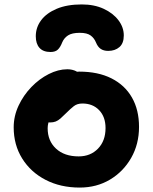

<svg xmlns="http://www.w3.org/2000/svg" viewBox="-20 -835 690 867"><path d="M339.8 12Q253.2 12 185.9 -22.8Q118.6 -57.6 80.2 -119.2Q41.8 -180.8 41.8 -260Q41.8 -310.8 63.8 -357.8Q85.8 -404.8 121.6 -441.9Q157.4 -479 200.2 -500.6Q243 -522.2 283.8 -522.2Q301.4 -522.2 316.5 -516.6Q331.6 -511 341 -499.3Q350.4 -487.6 350.4 -467.6Q350.4 -432.4 335.6 -405.2Q320.8 -378 276 -362.6Q253.8 -353.2 235.6 -337.1Q217.4 -321 206.3 -299.8Q195.2 -278.6 195.2 -255.8Q195.2 -198.8 233 -163.8Q270.8 -128.8 335.2 -128.8Q388.6 -128.8 422.6 -163.9Q456.6 -199 456.6 -256.8Q456.6 -307.4 427.7 -337.5Q398.8 -367.6 352.2 -367.6Q328.6 -367.6 313.3 -355.6Q298 -343.6 278 -323.6Q263.6 -309.2 253 -299.9Q242.4 -290.6 231.5 -286.3Q220.6 -282 205.2 -282Q187.4 -282 173.7 -295.8Q160 -309.6 160 -348.6Q160 -377.4 175.6 -406.4Q191.2 -435.4 216.8 -459Q242.4 -482.6 274 -497.1Q305.6 -511.6 337.8 -511.6Q423 -511.6 483.4 -481.1Q543.8 -450.6 575.8 -394.7Q607.8 -338.8 607.8 -262Q607.8 -184.2 572.4 -122.1Q537 -60 476.7 -24Q416.4 12 339.8 12ZM349.2 -815Q405.4 -815 447.9 -795.4Q490.4 -775.8 514.7 -743.8Q539 -711.8 539 -675Q539 -639.4 519.2 -622.3Q499.4 -605.2 468.8 -605.2Q448 -605.2 434.7 -614.3Q421.4 -623.4 413.4 -643.2Q405.6 -662.6 389.4 -674.7Q373.2 -686.8 340.2 -686.8Q305.2 -686.8 287.3 -675.2Q269.4 -663.6 261 -643.8Q253 -622.8 241.7 -611.5Q230.4 -600.2 208.2 -600.2Q175 -600.2 158.3 -618.9Q141.6 -637.6 141.6 -671.4Q141.6 -711.2 165.8 -743.6Q190 -776 236.5 -795.5Q283 -815 349.2 -815Z"/></svg>

Font: Shantell Sans Light
Style: Regular
Weight: 300
Designer: Stephen Nixon, Anya Danilova, Shantell Martin
Foundry: Arrow Type
Version: Version 1.011;[c5ecc13dd]